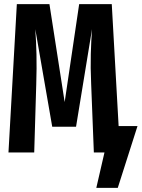

<svg xmlns="http://www.w3.org/2000/svg" viewBox="-20 -729 677 918"><path d="M637.4 -126.2 543.1 169.2H440.5L479.5 0H428.7L415.9 -326.7Q412.3 -407.7 414.1 -470.3Q415.9 -532.8 420 -589.7L343.6 -123.1H229.7L148.7 -589.7Q152.8 -534.4 154.4 -469.2Q155.9 -404.1 153.3 -325.6L143.6 0H20.5L60.5 -709.2H216.4L289.2 -241L358.5 -709.2H514.4L547.2 -126.2Z"/></svg>

Font: Fira Code SemiBold
Style: Regular
Weight: 600
Designer: Carrois Corporate, Edenspiekermann AG, Nikita Prokopov
Foundry: Carrois Corporate, Edenspiekermann AG, Nikita Prokopov
Version: Version 6.002